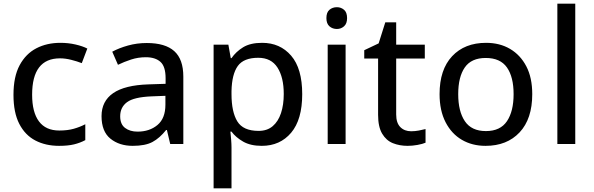

<svg xmlns="http://www.w3.org/2000/svg" viewBox="-20 -780 3220 1040"><path d="M300 10Q227 10 171.5 -19Q116 -48 84.5 -109Q53 -170 53 -266Q53 -365 86.5 -427Q120 -489 177 -518.5Q234 -548 307 -548Q350 -548 389 -539Q428 -530 453 -517L423 -438Q397 -448 365.5 -456Q334 -464 305 -464Q154 -464 154 -267Q154 -172 191 -122.5Q228 -73 301 -73Q346 -73 379.5 -82.5Q413 -92 442 -107V-21Q414 -6 381 2Q348 10 300 10Z M775 -547Q875 -547 924 -503Q973 -459 973 -365V0H902L884 -76H880Q845 -32 806 -11Q767 10 699 10Q626 10 578 -29Q530 -68 530 -151Q530 -232 593 -275.5Q656 -319 785 -323L877 -326V-356Q877 -420 849 -445Q821 -470 770 -470Q728 -470 690 -457.5Q652 -445 619 -429L588 -500Q625 -520 673.5 -533.5Q722 -547 775 -547ZM800 -258Q705 -254 668 -226.5Q631 -199 631 -150Q631 -107 657.5 -87Q684 -67 725 -67Q790 -67 833 -103Q876 -139 876 -213V-261Z M1400 -548Q1497 -548 1557 -478.5Q1617 -409 1617 -270Q1617 -132 1557 -61Q1497 10 1398 10Q1337 10 1297 -13Q1257 -36 1234 -67H1228Q1230 -49 1232 -24Q1234 1 1234 20V240H1137V-538H1217L1230 -465H1234Q1258 -500 1297 -524Q1336 -548 1400 -548ZM1379 -467Q1300 -467 1268 -422.5Q1236 -378 1234 -287V-270Q1234 -174 1265.5 -122.5Q1297 -71 1381 -71Q1427 -71 1457 -96.5Q1487 -122 1502 -167Q1517 -212 1517 -271Q1517 -361 1483 -414Q1449 -467 1379 -467Z M1852 -538V0H1755V-538ZM1805 -741Q1827 -741 1843.5 -727Q1860 -713 1860 -682Q1860 -652 1843.5 -637.5Q1827 -623 1805 -623Q1781 -623 1764.5 -637.5Q1748 -652 1748 -682Q1748 -713 1764.5 -727Q1781 -741 1805 -741Z M2207 -69Q2228 -69 2249 -73Q2270 -77 2285 -81V-7Q2269 0 2241.5 5Q2214 10 2188 10Q2144 10 2108 -4.5Q2072 -19 2050 -56Q2028 -93 2028 -158V-463H1953V-508L2031 -545L2067 -659H2126V-538H2281V-463H2126V-160Q2126 -114 2148.5 -91.5Q2171 -69 2207 -69Z M2863 -270Q2863 -136 2794.5 -63Q2726 10 2610 10Q2538 10 2482 -22.5Q2426 -55 2393.5 -118Q2361 -181 2361 -270Q2361 -403 2429 -475.5Q2497 -548 2613 -548Q2687 -548 2743 -515Q2799 -482 2831 -420.5Q2863 -359 2863 -270ZM2462 -270Q2462 -177 2498 -123.5Q2534 -70 2612 -70Q2690 -70 2726 -123.5Q2762 -177 2762 -270Q2762 -363 2726 -414.5Q2690 -466 2611 -466Q2533 -466 2497.5 -414.5Q2462 -363 2462 -270Z M3096 0H2999V-760H3096Z"/></svg>

Font: Noto Sans Sundanese Medium
Style: Regular
Weight: 500
Version: Version 2.003